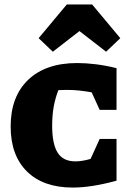

<svg xmlns="http://www.w3.org/2000/svg" viewBox="-20 -834 607 865"><path d="M308 11Q175 11 101.5 -61.5Q28 -134 28 -264Q28 -399 107 -474.5Q186 -550 328 -550Q367 -550 411.5 -544.5Q456 -539 505 -527V-339H429L393 -418Q366 -423 338 -426Q310 -429 282 -429Q263 -429 243 -428Q229 -392 222 -353.5Q215 -315 215 -267Q215 -186 239.5 -146.5Q264 -107 320 -107Q349 -107 388 -118L429 -208H505V-20Q392 11 308 11ZM395 -814 522 -662 458 -601 338 -694 218 -601 154 -662 281 -814Z"/></svg>

Font: Piazzolla SC ExtraBold
Style: Regular
Weight: 800
Designer: Juan Pablo del Peral
Foundry: Huerta Tipografica
Version: Version 1.330